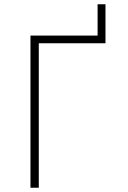

<svg xmlns="http://www.w3.org/2000/svg" viewBox="-20 -881 603 901"><path d="M123 0H162V-678H475V-861H438V-714H123Z"/></svg>

Font: Noto Sans Mono SemiCondensed ExtraLight
Style: Regular
Weight: 200
Width: 4
Designer: Monotype Design Team
Foundry: Monotype Imaging Inc.
Version: Version 2.014